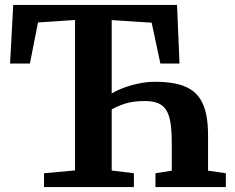

<svg xmlns="http://www.w3.org/2000/svg" viewBox="-20 -763 957 783"><path d="M159.5 0V-56.5L286 -68V-681.5L135 -671.5L102 -504H21L34 -743H702L712 -504H634L598.5 -670.5L435.5 -681V-382Q458.5 -395.5 488 -406.2Q517.5 -417 549.5 -423.2Q581.5 -429.5 611 -429.5Q657.5 -429.5 693.2 -422.5Q729 -415.5 754.8 -400Q780.5 -384.5 796.8 -359Q813 -333.5 820.8 -296.8Q828.5 -260 828.5 -210V-67L901 -56.5V0H614V-56.5L680.5 -67V-177Q680.5 -225.5 675.8 -258.8Q671 -292 659 -312.2Q647 -332.5 625.5 -341.8Q604 -351 571 -351Q521.5 -351 488.2 -339.8Q455 -328.5 435.5 -316.5V-67.5L526 -56.5V0Z"/></svg>

Font: Merriweather 28pt
Style: Bold
Weight: 700
Version: Version 2.100